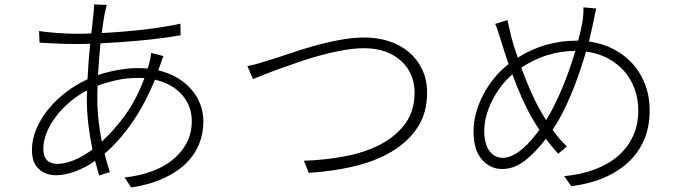

<svg xmlns="http://www.w3.org/2000/svg" viewBox="-20 -803 3040 860"><path d="M436 -169Q493 -221 542.5 -290Q592 -359 627 -453Q619 -454 612 -454Q605 -454 597 -454Q546 -454 500 -443.5Q454 -433 417 -419Q416 -403 416 -387.5Q416 -372 416 -357Q416 -311 421.5 -263Q427 -215 436 -169ZM237 -69Q270 -69 310 -85Q350 -101 394 -133Q383 -187 376 -244.5Q369 -302 369 -355Q369 -366 369 -376.5Q369 -387 370 -398Q329 -377 293 -346.5Q257 -316 230.5 -281Q204 -246 189 -209Q174 -172 174 -136Q174 -102 190.5 -85.5Q207 -69 237 -69ZM689 -488Q738 -476 775.5 -453.5Q813 -431 838.5 -401Q864 -371 877.5 -334.5Q891 -298 891 -258Q891 -205 871.5 -157Q852 -109 812.5 -70.5Q773 -32 712 -4Q651 24 568 37L538 -8Q602 -15 657 -34.5Q712 -54 752.5 -86.5Q793 -119 816 -162.5Q839 -206 839 -261Q839 -293 828.5 -322.5Q818 -352 797 -376.5Q776 -401 745 -419Q714 -437 674 -446Q630 -338 572.5 -255Q515 -172 449 -115Q454 -92 460 -71.5Q466 -51 472 -32L424 -17Q416 -44 406 -82Q362 -52 316.5 -35Q271 -18 231 -18Q185 -18 154 -46Q123 -74 123 -131Q123 -179 143 -226Q163 -273 197.5 -315Q232 -357 277 -391Q322 -425 372 -448Q374 -489 377 -529.5Q380 -570 384 -607Q364 -606 345 -606Q326 -606 308 -606Q294 -606 274 -606.5Q254 -607 232.5 -608Q211 -609 191 -610Q171 -611 157 -612L155 -664Q168 -662 189 -659.5Q210 -657 232.5 -655.5Q255 -654 275.5 -653Q296 -652 308 -652Q328 -652 348.5 -652Q369 -652 389 -653Q392 -680 394.5 -703Q397 -726 399 -743Q400 -754 400.5 -765Q401 -776 401 -783L459 -781Q456 -774 453.5 -762.5Q451 -751 449 -743Q446 -726 442.5 -703.5Q439 -681 436 -655Q532 -660 623.5 -670.5Q715 -681 788 -697L789 -645Q708 -631 614.5 -622Q521 -613 430 -609Q427 -576 424 -540Q421 -504 419 -467Q464 -482 510.5 -490Q557 -498 595 -498Q607 -498 618.5 -497.5Q630 -497 641 -496Q643 -503 645.5 -510Q648 -517 650 -525Q652 -534 654 -545Q656 -556 657 -566L712 -552Q708 -544 705 -533.5Q702 -523 698 -513Z M1088 -507Q1115 -512 1138 -519Q1161 -526 1190 -535Q1223 -545 1273 -562Q1323 -579 1380.5 -595.5Q1438 -612 1498.5 -623.5Q1559 -635 1613 -635Q1671 -635 1722 -618.5Q1773 -602 1811 -570Q1849 -538 1871 -492Q1893 -446 1893 -388Q1893 -296 1849.5 -231Q1806 -166 1733 -123Q1660 -80 1564 -57.5Q1468 -35 1363 -29L1341 -83Q1436 -86 1525.5 -103Q1615 -120 1684 -156Q1753 -192 1795 -249Q1837 -306 1837 -389Q1837 -430 1822 -466Q1807 -502 1778 -529Q1749 -556 1707 -571.5Q1665 -587 1612 -587Q1569 -587 1520 -578.5Q1471 -570 1420.5 -556.5Q1370 -543 1322 -526.5Q1274 -510 1232.5 -495Q1191 -480 1160 -467.5Q1129 -455 1113 -449L1088 -507Z M2431 -273Q2463 -325 2497 -405.5Q2531 -486 2557 -575Q2494 -575 2433 -556.5Q2372 -538 2315 -500Q2334 -448 2355 -399.5Q2376 -351 2393 -321Q2401 -307 2409 -293Q2417 -279 2426 -265ZM2232 -96Q2253 -96 2275 -106.5Q2297 -117 2318 -134.5Q2339 -152 2358.5 -174.5Q2378 -197 2396 -221Q2386 -236 2376.5 -252Q2367 -268 2357 -285Q2339 -317 2317 -366Q2295 -415 2275 -470Q2246 -445 2223 -414.5Q2200 -384 2183.5 -350.5Q2167 -317 2158 -283Q2149 -249 2149 -217Q2149 -160 2171.5 -128Q2194 -96 2232 -96ZM2651 -765Q2646 -748 2643 -730.5Q2640 -713 2637 -701Q2633 -681 2628 -660Q2623 -639 2618 -617Q2678 -609 2728 -583Q2778 -557 2814 -517Q2850 -477 2870 -424Q2890 -371 2890 -308Q2890 -236 2865.5 -178Q2841 -120 2795 -77Q2749 -34 2684.5 -6.5Q2620 21 2539 31L2507 -14Q2582 -21 2643.5 -44Q2705 -67 2748.5 -104.5Q2792 -142 2815.5 -193.5Q2839 -245 2839 -309Q2839 -360 2822.5 -405Q2806 -450 2775.5 -484.5Q2745 -519 2702 -542Q2659 -565 2605 -572Q2591 -524 2574.5 -476Q2558 -428 2539.5 -383.5Q2521 -339 2501.5 -300.5Q2482 -262 2463 -234L2455 -222Q2486 -178 2519 -147L2480 -114Q2454 -143 2425 -181Q2382 -124 2333 -85Q2284 -46 2229 -46Q2175 -46 2138 -89Q2101 -132 2101 -214Q2101 -257 2113 -299.5Q2125 -342 2146 -381.5Q2167 -421 2195.5 -455.5Q2224 -490 2258 -516Q2249 -542 2241 -566.5Q2233 -591 2226 -614Q2219 -636 2212 -658.5Q2205 -681 2198 -696L2253 -713Q2257 -696 2262 -673Q2267 -650 2272 -630Q2277 -612 2284 -590Q2291 -568 2299 -545Q2364 -585 2429.5 -603Q2495 -621 2564 -621H2570Q2576 -643 2580.5 -664Q2585 -685 2589 -706Q2591 -717 2592.5 -735.5Q2594 -754 2593 -770Z"/></svg>

Font: SpoqaHanSansJP-Light
Style: Regular
Weight: 300
Designer: [Source Han Sans]
Ryoko NISHIZUKA  (kana & ideographs); Paul D. Hunt (Latin, Greek & Cyrillic); Wenlong ZHANG  (bopomofo
Foundry: Spoqa (http://bi.spoqa.com)
Version: Version 1.002.20150607